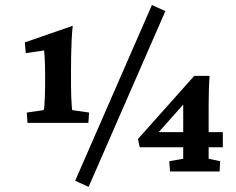

<svg xmlns="http://www.w3.org/2000/svg" viewBox="-20 -685 941 767"><path d="M263.7 -342.8Q263.7 -319.3 264.6 -298.3Q265.6 -277.3 266.6 -262.7Q267.6 -248 268.6 -245.1L335.9 -235.4L333 -194.3H89.8L86.9 -235.4L154.3 -245.1Q156.2 -248 157.2 -262.2Q158.2 -276.4 159.2 -297.9Q160.2 -319.3 160.2 -341.8V-393.6Q160.2 -406.2 159.7 -424.3Q159.2 -442.4 158.2 -459Q157.2 -475.6 156.2 -483.4L83 -472.7L79.1 -515.6L270.5 -582Q267.6 -554.7 266.1 -523.4Q264.6 -492.2 264.2 -461.9Q263.7 -431.6 263.7 -409.2ZM280.3 37.1 586.9 -665 640.6 -640.6 334 61.5ZM813.5 -50.8 859.4 -41 857.4 0H659.2L656.2 -41L711.9 -50.8V-284.2L723.6 -280.3L603.5 -145.5L606.4 -157.2H870.1V-96.7H538.1L531.2 -129.9L755.9 -381.8H817.4Q815.4 -358.4 814.5 -328.6Q813.5 -298.8 813.5 -267.6Z"/></svg>

Font: Crimson Pro ExtraLight SemiBold
Style: Regular
Weight: 600
Version: Version 1.002